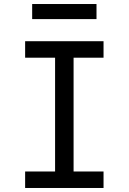

<svg xmlns="http://www.w3.org/2000/svg" viewBox="-20 -935 640 955"><path d="M105 0V-82H254V-648H105V-730H495V-648H346V-82H495V0ZM140 -840V-915H460V-840Z"/></svg>

Font: JetBrains Mono NL
Style: Regular
Weight: 400
Monospace: yes
Designer: Philipp Nurullin, Konstantin Bulenkov
Foundry: JetBrains
Version: Version 2.305; ttfautohint (v1.8.4.7-5d5b)